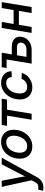

<svg xmlns="http://www.w3.org/2000/svg" viewBox="1256 -1840 778 3353"><g transform="rotate(-90 1644.5 -164.0)"><path d="M-11.7 202.1 8.3 115.2 54.2 116.2Q73.2 117.7 88.4 112.1Q103.5 106.4 116.7 92.3Q129.9 78.1 142.1 54.7L171.9 -2.4L57.1 -522.5H164.1L220.2 -233.4Q228.5 -190.9 234.6 -148.4Q240.7 -106 246.6 -64H217.3Q236.8 -106 257.3 -148.4Q277.8 -190.9 299.8 -233.4L451.2 -522.5H565.9L230 86.9Q209.5 125 182.6 151.4Q155.8 177.7 123.5 191.4Q91.3 205.1 55.2 205.1Q37.1 205.1 20 204.1Q2.9 203.1 -11.7 202.1Z M763.2 11.7Q696.8 11.7 648.9 -15.6Q601.1 -43 575.2 -92.3Q549.3 -141.6 549.3 -207Q549.3 -270.5 569.8 -329.1Q590.3 -387.7 628.9 -433.6Q667.5 -479.5 721.2 -506.3Q774.9 -533.2 841.3 -533.2Q907.7 -533.2 955.6 -505.6Q1003.4 -478 1029.1 -428.5Q1054.7 -378.9 1054.7 -313Q1054.7 -250 1034.2 -191.7Q1013.7 -133.3 975.3 -87.4Q937 -41.5 883.3 -14.9Q829.6 11.7 763.2 11.7ZM767.1 -77.6Q812.5 -77.6 846.7 -98.6Q880.9 -119.6 904.1 -154.5Q927.2 -189.5 939 -231.2Q950.7 -272.9 950.7 -314.5Q950.7 -354 937.7 -383.1Q924.8 -412.1 899.4 -427.7Q874 -443.4 836.9 -443.4Q793 -443.4 758.8 -422.6Q724.6 -401.9 701.2 -367.2Q677.7 -332.5 665.5 -290.5Q653.3 -248.5 653.3 -205.6Q653.3 -147 682.6 -112.3Q711.9 -77.6 767.1 -77.6Z M1229.5 0 1300.8 -430.2H1123L1138.7 -522.5H1597.2L1581.5 -430.2H1404.8L1334 0Z M1796.4 11.7Q1731 11.7 1682.9 -15.4Q1634.8 -42.5 1609.1 -91.6Q1583.5 -140.6 1583.5 -205.6Q1583.5 -267.6 1603.5 -325.9Q1623.5 -384.3 1661.6 -431.2Q1699.7 -478 1753.4 -505.6Q1807.1 -533.2 1874.5 -533.2Q1919.9 -533.2 1957.3 -519.8Q1994.6 -506.3 2021.5 -482.2Q2048.3 -458 2062.7 -424.6Q2077.1 -391.1 2076.2 -350.6L1973.6 -346.2Q1973.1 -367.2 1966.8 -385Q1960.4 -402.8 1948.2 -416Q1936 -429.2 1917.2 -436.5Q1898.4 -443.8 1872.6 -443.8Q1828.1 -443.8 1793.7 -423.1Q1759.3 -402.3 1735.8 -367.9Q1712.4 -333.5 1700.2 -291.3Q1688 -249 1688 -206.1Q1688 -167 1700.2 -138.2Q1712.4 -109.4 1737.5 -93.5Q1762.7 -77.6 1799.8 -77.6Q1826.7 -77.6 1849.1 -85Q1871.6 -92.3 1890.1 -105.5Q1908.7 -118.7 1922.4 -137Q1936 -155.3 1945.3 -177.2L2047.4 -171.4Q2035.2 -131.3 2011.5 -97.9Q1987.8 -64.5 1954.8 -39.8Q1921.9 -15.1 1881.6 -1.7Q1841.3 11.7 1796.4 11.7Z M2132.3 -437.5 2146 -522.5H2337.9L2324.2 -437.5ZM2346.2 -346.7H2503.4Q2564.5 -346.7 2606.4 -325Q2648.4 -303.2 2667.2 -264.6Q2686 -226.1 2677.2 -174.8Q2668.9 -123 2638.2 -83.7Q2607.4 -44.4 2559.3 -22.2Q2511.2 0 2449.7 0H2209L2295.4 -522.5H2399.4L2327.6 -90.8H2457Q2503.9 -90.8 2536.4 -113.5Q2568.8 -136.2 2574.7 -174.3Q2581.1 -211.9 2559.8 -234.1Q2538.6 -256.3 2492.2 -256.3H2331.1Z M3170.9 -314.9 3155.8 -222.7H2860.4L2875.5 -314.9ZM2936.5 -522.5 2850.1 0H2745.6L2832 -522.5ZM3283.7 -522.5 3197.3 0H3093.3L3179.7 -522.5Z"/></g></svg>

Font: Inter 28pt Medium
Style: Italic
Weight: 500
Italic angle: -9.3988°
Designer: Rasmus Andersson
Foundry: rsms
Version: Version 4.001;git-66647c0bb